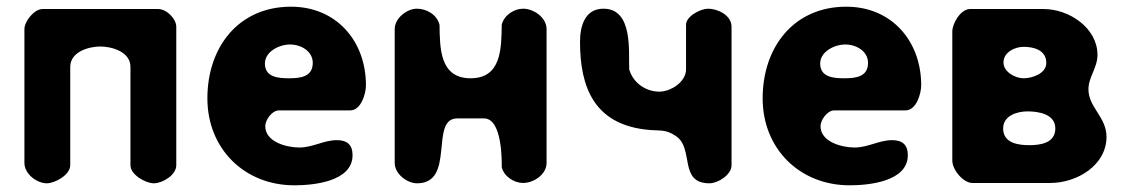

<svg xmlns="http://www.w3.org/2000/svg" viewBox="-20 -547 3372 574"><path d="M440 1C465 1 507 -23 507 -53V-467C507 -491 478 -520 453 -520H107C82 -520 53 -483 53 -460V-60C53 -27 90 1 120 1C144 1 190 -24 190 -53V-347C190 -393 247 -408 280 -408C313 -408 370 -393 370 -347V-53C370 -24 416 1 440 1Z M600 -253C600 -102 711 7 860 7C917 7 1034 -4 1034 -83C1034 -114 1018 -128 987 -128C948 -128 915 -106 875 -106C838 -106 773 -122 773 -170C773 -188 793 -217 814 -217H1027C1060 -217 1074 -268 1074 -292C1074 -425 985 -527 850 -527C693 -527 600 -406 600 -253ZM772 -357C772 -393 815 -414 847 -414C880 -414 915 -394 915 -359C915 -317 878 -313 844 -313C812 -313 772 -316 772 -357Z M1226 -521C1197 -521 1160 -493 1160 -460V-60C1160 -27 1197 1 1227 1C1343 1 1263 -193 1347 -193H1427C1483 -193 1480 -60 1480 -47C1487 -19 1517 0 1544 0C1575 0 1614 -25 1614 -60V-460C1614 -495 1575 -521 1544 -521C1517 -521 1487 -502 1480 -473C1479 -402 1479 -313 1387 -313C1295 -313 1295 -402 1294 -473C1286 -504 1255 -521 1226 -521Z M1714 -422C1714 -284 1758 -179 1907 -160C1955 -154 1967 -163 2001 -140C2056 -103 2008 1 2101 1C2126 1 2167 -24 2167 -53V-467C2167 -502 2125 -521 2097 -521C2075 -521 2031 -499 2031 -473V-340C2031 -301 1984 -273 1951 -273C1910 -273 1872 -300 1861 -340C1859 -393 1873 -521 1784 -521C1728 -521 1714 -468 1714 -422Z M2260 -253C2260 -102 2371 7 2520 7C2577 7 2694 -4 2694 -83C2694 -114 2678 -128 2647 -128C2608 -128 2575 -106 2535 -106C2498 -106 2433 -122 2433 -170C2433 -188 2453 -217 2474 -217H2687C2720 -217 2734 -268 2734 -292C2734 -425 2645 -527 2510 -527C2353 -527 2260 -406 2260 -253ZM2432 -357C2432 -393 2475 -414 2507 -414C2540 -414 2575 -394 2575 -359C2575 -317 2538 -313 2504 -313C2472 -313 2432 -316 2432 -357Z M3261 -383C3261 -463 3177 -520 3100 -520H2880C2852 -520 2827 -477 2827 -453V-67C2827 -39 2860 0 2887 0H3120C3200 0 3288 -53 3288 -138C3288 -197 3234 -226 3234 -280C3234 -317 3261 -344 3261 -383ZM2979 -163C2979 -201 3020 -214 3052 -214C3085 -214 3135 -206 3135 -163C3135 -119 3090 -113 3057 -113C3024 -113 2979 -119 2979 -163ZM2980 -360C2980 -391 3014 -407 3040 -407C3073 -407 3108 -396 3108 -359C3108 -327 3066 -313 3040 -313C3015 -313 2980 -332 2980 -360Z"/></svg>

Font: Asimov Print
Style: Regular
Weight: 500
Designer: Google
Version: Version 2.000980: 2014